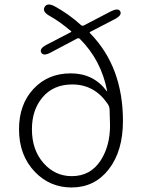

<svg xmlns="http://www.w3.org/2000/svg" viewBox="-20 -815 635 848"><path d="M296 13Q201 13 135 -55Q64 -128 64 -244Q64 -354 128 -422.5Q192 -491 292.5 -491Q393 -491 451 -413Q454 -409 453 -414Q427 -549 333 -643Q328 -648 321 -645L202 -582Q171 -566 162 -583Q153 -600 185 -617L293 -673Q297 -675 293 -678Q244 -720 197 -746Q166 -764 177 -784Q188 -804 220 -788Q283 -754 338 -704Q344 -699 351 -703L470 -765Q502 -781 511 -765Q520 -748 488 -731L378 -674Q374 -672 378 -668Q523 -520 523 -281Q523 -148 460.5 -67.5Q398 13 296 13ZM297 -37Q380 -37 425 -107Q466 -171 466 -261Q466 -279 465 -297L464 -333Q463 -346 455 -357Q397 -442 299 -442Q215 -442 167 -384Q121 -329 121 -244Q121 -153 172 -95Q223 -37 297 -37Z"/></svg>

Font: Resource Han Rounded JP Light
Style: Regular
Weight: 300
Designer: Cyano Hao (round all glyphs); Ryoko NISHIZUKA 西塚涼子 (kana, bopomofo & ideographs); Paul D. Hunt (Latin, Greek & Cyrillic)
Foundry: Cyano Hao
Version: 0.990